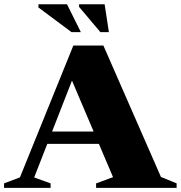

<svg xmlns="http://www.w3.org/2000/svg" viewBox="-34 -904 870 924"><path d="M164.5 -211.5V-271H511V-211.5ZM740.5 -52.5 816 -21.5V0H428.5V-21.5L510 -51.5L302 -540.5L325 -548.5L130.5 -50L209.5 -21.5V0H-14.5V-21.5L62 -50.5L319 -685H463.5ZM355 -749.5H310L151 -868V-883.5H288.5ZM490 -749.5H449L346.5 -871V-883.5H469.5Z"/></svg>

Font: Newsreader 36pt ExtraBold
Style: Regular
Weight: 800
Designer: Hugues Gentile
Foundry: Production Type
Version: Version 1.003